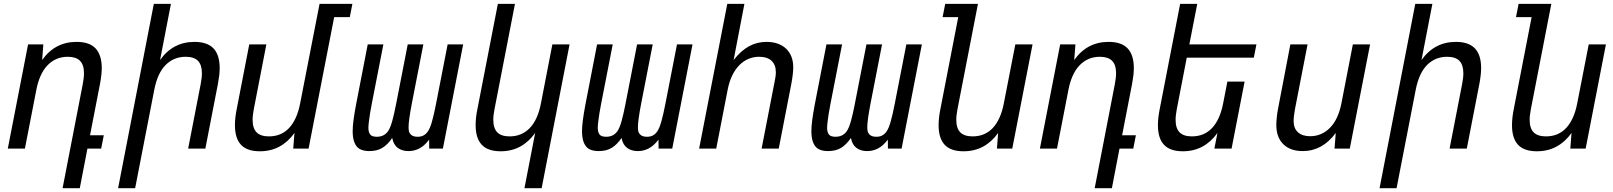

<svg xmlns="http://www.w3.org/2000/svg" viewBox="-20 -780 8469 1008"><path d="M414.6 -338.9Q417.5 -354.5 419.2 -368.7Q420.9 -382.8 420.9 -395Q420.9 -439.9 399.9 -460.9Q378.9 -481.9 335.9 -481.9Q303.2 -481.9 276.4 -470.2Q249.5 -458.5 228.5 -436.3Q207.5 -414.1 193.1 -381.8Q178.7 -349.6 170.9 -309.1L110.8 0H21L127.4 -546.9H207.5L201.2 -464.8Q268.6 -560.1 381.8 -560.1Q450.2 -560.1 482.2 -525.4Q514.2 -490.7 514.2 -422.4Q514.2 -403.8 511.7 -383.1Q509.3 -362.3 504.9 -338.9L452.6 -69.8H524.9L511.2 0H439L398.9 208H308.6Z M787.6 -759.8H877.4L820.3 -464.8Q887.7 -560.1 1001 -560.1Q1067.9 -560.1 1100.6 -526.1Q1133.3 -492.2 1133.3 -422.4Q1133.3 -403.8 1130.9 -383.1Q1128.4 -362.3 1124 -338.9L1058.1 0H967.8L1033.7 -338.9Q1036.6 -354.5 1038.3 -368.7Q1040 -382.8 1040 -395Q1040 -439.5 1019.3 -460.7Q998.5 -481.9 955.1 -481.9Q892.6 -481.9 849.9 -439.2Q807.1 -396.5 790 -309.1L689.5 208H600.1Z M1344.2 14.2Q1276.9 14.2 1245.1 -20Q1213.4 -54.2 1213.4 -122.6Q1213.4 -161.1 1222.7 -207L1288.6 -546.9H1378.4L1312.5 -207Q1309.6 -191.4 1307.9 -177.5Q1306.2 -163.6 1306.2 -150.9Q1306.2 -106.4 1327.1 -85.2Q1348.1 -64 1391.6 -64Q1457 -64 1498.3 -108.6Q1539.6 -153.3 1555.7 -236.8L1657.7 -759.8H1830.1L1816.4 -689.9H1734.4L1600.1 0H1519.5L1525.9 -82Q1492.2 -34.7 1446.8 -10.3Q1401.4 14.2 1344.2 14.2Z M1918.9 13.2Q1888.7 13.2 1868.7 2.4Q1848.6 -8.3 1838.9 -37.1Q1831.5 -59.1 1831.5 -91.3Q1831.5 -117.7 1836.2 -151.6Q1840.8 -185.5 1849.1 -230L1910.6 -546.9H1992.7L1931.6 -233.9Q1926.3 -205.1 1922.6 -183.8Q1918.9 -162.6 1916.5 -140.1Q1915.5 -131.3 1914.8 -123.5Q1914.1 -115.7 1914.1 -108.9Q1914.1 -86.9 1923.1 -74.5Q1932.1 -62 1958 -62Q1978.5 -62 1993.2 -69.8Q2007.8 -77.6 2017.6 -91.8Q2029.3 -108.9 2039.3 -144.8Q2049.3 -180.7 2059.6 -233.9L2120.6 -546.9H2202.6L2141.6 -233.9Q2133.3 -190.4 2129.2 -160.4Q2125 -130.4 2125 -111.8Q2125 -98.1 2127.4 -89.4Q2130.9 -77.6 2141.6 -69.8Q2152.3 -62 2172.9 -62Q2189.9 -62 2202.1 -68.1Q2214.4 -74.2 2222.9 -85.2Q2231.4 -96.2 2237.3 -110.6Q2243.2 -125 2248 -142.1Q2258.3 -178.7 2269 -233.9L2330.1 -546.9H2411.6L2305.2 0H2233.4L2232.9 -46.9Q2209 -15.1 2182.1 -1Q2155.3 13.2 2124.5 13.2Q2090.8 13.2 2068.4 -3.4Q2045.9 -20 2039.1 -55.7Q2015.1 -20.5 1987.3 -3.7Q1959.5 13.2 1918.9 13.2Z M2789.6 -82Q2755.9 -34.7 2710.7 -10.3Q2665.5 14.2 2608.4 14.2Q2541.5 14.2 2509.3 -20Q2477.1 -54.2 2477.1 -123Q2477.1 -141.6 2479.2 -162.6Q2481.4 -183.6 2486.3 -207L2593.8 -759.8H2683.6L2576.2 -207Q2573.2 -191.4 2571.5 -177.5Q2569.8 -163.6 2569.8 -151.4Q2569.8 -106.9 2590.6 -85.4Q2611.3 -64 2655.8 -64Q2718.8 -64 2761 -107.4Q2803.2 -150.9 2819.8 -236.8L2879.9 -546.9H2970.2L2823.7 208H2733.4Z M3123 13.2Q3092.8 13.2 3072.8 2.4Q3052.7 -8.3 3043 -37.1Q3035.6 -59.1 3035.6 -91.3Q3035.6 -117.7 3040.3 -151.6Q3044.9 -185.5 3053.2 -230L3114.7 -546.9H3196.8L3135.7 -233.9Q3130.4 -205.1 3126.7 -183.8Q3123 -162.6 3120.6 -140.1Q3119.6 -131.3 3118.9 -123.5Q3118.2 -115.7 3118.2 -108.9Q3118.2 -86.9 3127.2 -74.5Q3136.2 -62 3162.1 -62Q3182.6 -62 3197.3 -69.8Q3211.9 -77.6 3221.7 -91.8Q3233.4 -108.9 3243.4 -144.8Q3253.4 -180.7 3263.7 -233.9L3324.7 -546.9H3406.7L3345.7 -233.9Q3337.4 -190.4 3333.3 -160.4Q3329.1 -130.4 3329.1 -111.8Q3329.1 -98.1 3331.5 -89.4Q3335 -77.6 3345.7 -69.8Q3356.4 -62 3377 -62Q3394 -62 3406.2 -68.1Q3418.5 -74.2 3427 -85.2Q3435.5 -96.2 3441.4 -110.6Q3447.3 -125 3452.1 -142.1Q3462.4 -178.7 3473.1 -233.9L3534.2 -546.9H3615.7L3509.3 0H3437.5L3437 -46.9Q3413.1 -15.1 3386.2 -1Q3359.4 13.2 3328.6 13.2Q3294.9 13.2 3272.5 -3.4Q3250 -20 3243.2 -55.7Q3219.2 -20.5 3191.4 -3.7Q3163.6 13.2 3123 13.2Z M3798.3 -759.8H3888.2L3831.5 -464.8Q3869.6 -513.7 3911.9 -536.9Q3954.1 -560.1 4004.4 -560.1Q4036.6 -560.1 4062.5 -551Q4088.4 -542 4106.7 -524.7Q4125 -507.3 4134.8 -482.7Q4144.5 -458 4144.5 -426.8Q4144.5 -409.7 4141.8 -387Q4139.2 -364.3 4134.3 -338.9L4068.4 0H3978.5L4044.4 -339.4Q4045.4 -341.8 4045.9 -346.2Q4053.2 -380.4 4053.2 -400.9Q4053.2 -439.5 4030.8 -460.7Q4008.3 -481.9 3965.3 -481.9Q3934.6 -481.9 3908 -470.2Q3881.3 -458.5 3860.1 -436.5Q3838.9 -414.6 3823.5 -382.3Q3808.1 -350.1 3800.3 -309.1L3740.2 0H3650.4Z M4327.1 13.2Q4296.9 13.2 4276.9 2.4Q4256.8 -8.3 4247.1 -37.1Q4239.7 -59.1 4239.7 -91.3Q4239.7 -117.7 4244.4 -151.6Q4249 -185.5 4257.3 -230L4318.8 -546.9H4400.9L4339.8 -233.9Q4334.5 -205.1 4330.8 -183.8Q4327.1 -162.6 4324.7 -140.1Q4323.7 -131.3 4323 -123.5Q4322.3 -115.7 4322.3 -108.9Q4322.3 -86.9 4331.3 -74.5Q4340.3 -62 4366.2 -62Q4386.7 -62 4401.4 -69.8Q4416 -77.6 4425.8 -91.8Q4437.5 -108.9 4447.5 -144.8Q4457.5 -180.7 4467.8 -233.9L4528.8 -546.9H4610.8L4549.8 -233.9Q4541.5 -190.4 4537.4 -160.4Q4533.2 -130.4 4533.2 -111.8Q4533.2 -98.1 4535.6 -89.4Q4539.1 -77.6 4549.8 -69.8Q4560.5 -62 4581.1 -62Q4598.1 -62 4610.4 -68.1Q4622.6 -74.2 4631.1 -85.2Q4639.6 -96.2 4645.5 -110.6Q4651.4 -125 4656.2 -142.1Q4666.5 -178.7 4677.2 -233.9L4738.3 -546.9H4819.8L4713.4 0H4641.6L4641.1 -46.9Q4617.2 -15.1 4590.3 -1Q4563.5 13.2 4532.7 13.2Q4499 13.2 4476.6 -3.4Q4454.1 -20 4447.3 -55.7Q4423.3 -20.5 4395.5 -3.7Q4367.7 13.2 4327.1 13.2Z M5038.6 14.2Q4971.2 14.2 4939.5 -20Q4907.7 -54.2 4907.7 -122.6Q4907.7 -161.1 4917 -207L5010.7 -689.9H4928.7L4942.4 -759.8H5114.3L5006.8 -207Q5003.9 -191.4 5002.2 -177.5Q5000.5 -163.6 5000.5 -150.9Q5000.5 -106.4 5021.5 -85.2Q5042.5 -64 5085.9 -64Q5151.4 -64 5192.6 -108.6Q5233.9 -153.3 5250 -236.8L5310.5 -546.9H5400.9L5294.4 0H5213.9L5220.2 -82Q5186.5 -34.7 5141.1 -10.3Q5095.7 14.2 5038.6 14.2Z M5833 -338.9Q5835.9 -354.5 5837.6 -368.7Q5839.4 -382.8 5839.4 -395Q5839.4 -439.9 5818.4 -460.9Q5797.4 -481.9 5754.4 -481.9Q5721.7 -481.9 5694.8 -470.2Q5668 -458.5 5647 -436.3Q5626 -414.1 5611.6 -381.8Q5597.2 -349.6 5589.4 -309.1L5529.3 0H5439.5L5545.9 -546.9H5626L5619.6 -464.8Q5687 -560.1 5800.3 -560.1Q5868.7 -560.1 5900.6 -525.4Q5932.6 -490.7 5932.6 -422.4Q5932.6 -403.8 5930.2 -383.1Q5927.7 -362.3 5923.3 -338.9L5871.1 -69.8H5943.4L5929.7 0H5857.4L5817.4 208H5727.1Z M6189.9 14.2Q6123 14.2 6091.1 -19.8Q6059.1 -53.7 6059.1 -122.6Q6059.1 -160.6 6068.4 -207L6175.8 -759.8H6265.6L6224.1 -546.9H6576.2L6562.5 -477.1H6210.4L6158.2 -207Q6155.3 -191.4 6153.6 -177.5Q6151.9 -163.6 6151.9 -150.9Q6151.9 -106.4 6172.9 -85.2Q6193.8 -64 6237.3 -64Q6302.7 -64 6344 -108.6Q6385.3 -153.3 6401.4 -236.8L6423.8 -351.6H6514.2L6445.8 0H6355.5L6371.6 -82Q6337.9 -34.7 6292.5 -10.3Q6247.1 14.2 6189.9 14.2Z M6819.3 13.2Q6787.1 13.2 6761.5 4.2Q6735.8 -4.9 6717.8 -22.5Q6699.7 -40 6690.2 -65.4Q6680.7 -90.8 6680.7 -123.5Q6680.7 -139.2 6682.9 -161.9Q6685.1 -184.6 6689.5 -208L6754.4 -546.9H6844.7L6778.8 -208Q6775.9 -192.4 6773.7 -174.8Q6771.5 -157.2 6771.5 -144.5Q6771.5 -106.4 6794.2 -85.7Q6816.9 -64.9 6858.4 -64.9Q6918.9 -64.9 6962.4 -109.1Q7005.9 -153.3 7022.5 -237.8L7082.5 -546.9H7172.9L7066.4 0H6986.3L6992.7 -82Q6922.4 13.2 6819.3 13.2Z M7410.2 -759.8H7500L7442.9 -464.8Q7510.3 -560.1 7623.5 -560.1Q7690.4 -560.1 7723.1 -526.1Q7755.9 -492.2 7755.9 -422.4Q7755.9 -403.8 7753.4 -383.1Q7751 -362.3 7746.6 -338.9L7680.7 0H7590.3L7656.2 -338.9Q7659.2 -354.5 7660.9 -368.7Q7662.6 -382.8 7662.6 -395Q7662.6 -439.5 7641.8 -460.7Q7621.1 -481.9 7577.6 -481.9Q7515.1 -481.9 7472.4 -439.2Q7429.7 -396.5 7412.6 -309.1L7312 208H7222.7Z M8048.8 14.2Q7981.4 14.2 7949.7 -20Q7918 -54.2 7918 -122.6Q7918 -161.1 7927.2 -207L8021 -689.9H7939L7952.6 -759.8H8124.5L8017.1 -207Q8014.2 -191.4 8012.5 -177.5Q8010.7 -163.6 8010.7 -150.9Q8010.7 -106.4 8031.7 -85.2Q8052.7 -64 8096.2 -64Q8161.6 -64 8202.9 -108.6Q8244.1 -153.3 8260.3 -236.8L8320.8 -546.9H8411.1L8304.7 0H8224.1L8230.5 -82Q8196.8 -34.7 8151.4 -10.3Q8106 14.2 8048.8 14.2Z"/></svg>

Font: Hack
Style: Italic
Weight: 400
Italic angle: -11°
Monospace: yes
Designer: Christopher Simpkins
Foundry: Christopher Simpkins
Version: Version 2.019; ttfautohint (v1.4.1) -l 4 -r 80 -G 350 -x 0 -